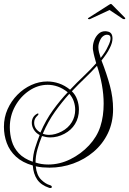

<svg xmlns="http://www.w3.org/2000/svg" viewBox="-28 -812 658 978"><path d="M223 145Q181 131 161.5 102.5Q142 74 139 31Q86 16 53.5 -14Q21 -44 6.5 -83.5Q-8 -123 -8 -166Q-8 -214 10.5 -255.5Q29 -297 60.5 -329Q92 -361 131.5 -379Q171 -397 213 -397Q243 -397 272.5 -387Q302 -377 329 -355Q364 -392 398.5 -424.5Q433 -457 462 -490Q458 -505 453.5 -521Q449 -537 446 -556Q445 -559 445 -562.5Q445 -566 445 -570Q445 -589 452.5 -608Q460 -627 474 -640Q488 -653 508 -653Q511 -653 514.5 -652.5Q518 -652 522 -651Q545 -646 545 -616Q545 -595 532 -569Q524 -552 513 -536Q502 -520 489 -504Q516 -435 532 -375Q548 -315 548 -256Q548 -188 521.5 -133Q495 -78 449 -39Q403 0 345 21Q287 42 224 42Q207 42 189 40.5Q171 39 154 35Q159 81 181.5 103Q204 125 226 131Q236 134 236 140Q236 148 223 145ZM485 -517Q496 -531 505.5 -545.5Q515 -560 522 -576Q535 -601 535 -617Q535 -630 527 -633Q524 -635 516 -635Q506 -635 495 -626Q484 -617 476 -592Q473 -582 473 -572Q473 -559 476.5 -545.5Q480 -532 485 -517ZM218 26Q276 26 330.5 -1Q385 -28 425.5 -71.5Q466 -115 483 -167Q492 -195 496 -224Q500 -253 500 -284Q500 -331 491 -380.5Q482 -430 466 -477Q438 -446 405 -414.5Q372 -383 338 -347Q356 -330 365 -305Q374 -280 374 -254Q374 -212 354 -180Q335 -149 300 -130.5Q265 -112 228 -112Q217 -112 206.5 -114Q196 -116 186 -119Q173 -88 163 -52.5Q153 -17 153 16Q183 26 218 26ZM139 12Q140 -24 150.5 -57.5Q161 -91 174 -124Q154 -135 144 -152Q134 -169 134 -186Q134 -216 158 -231Q163 -234 165 -234Q168 -234 168 -231Q168 -228 163 -223Q146 -208 146 -187Q146 -155 178 -137Q205 -200 241.5 -250.5Q278 -301 317 -342Q292 -362 266.5 -371Q241 -380 215 -380Q165 -380 120.5 -350Q76 -320 49 -271Q22 -222 22 -164Q22 -128 32 -93.5Q42 -59 67.5 -31.5Q93 -4 139 12ZM222 -125Q253 -125 286.5 -142.5Q320 -160 338 -190Q355 -218 355 -253Q355 -275 347.5 -296.5Q340 -318 325 -334Q288 -293 252.5 -243.5Q217 -194 190 -131Q204 -125 222 -125ZM431 -715Q427 -713 422 -715Q417 -717 423 -721L528 -788Q535 -792 537 -792Q539 -792 543 -788L609 -721Q610 -720 610 -718Q610 -715 606.5 -714.5Q603 -714 599 -715L530 -761Z"/></svg>

Font: Gwendolyn
Style: Regular
Weight: 400
Designer: Robert E. Leuschke
Foundry: Robert E. Leuschke
Version: Version 1.010; ttfautohint (v1.8.3)